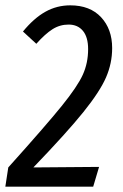

<svg xmlns="http://www.w3.org/2000/svg" viewBox="-29 -699 460 719"><path d="M391 -519Q391 -462 368 -409Q345 -356 283 -279Q221 -202 96 -72L342 -74L320 0H-9L2 -72Q143 -229 202 -302Q261 -375 281 -419Q301 -463 301 -515Q301 -560 281.5 -583.5Q262 -607 228 -607Q195 -607 167.5 -589.5Q140 -572 107 -535L57 -581Q98 -631 141 -655Q184 -679 234 -679Q308 -679 349.5 -634.5Q391 -590 391 -519Z"/></svg>

Font: Fira Sans Extra Condensed
Style: Italic
Weight: 400
Width: 3
Italic angle: -8°
Designer: Carrois Corporate & Edenspiekermann AG
Foundry: Carrois Corporate GbR & Edenspiekermann AG
Version: Version 4.203